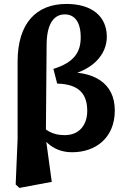

<svg xmlns="http://www.w3.org/2000/svg" viewBox="-20 -746 630 960"><path d="M58.4 176.4 77 193.6 238.8 163.3 206.5 -73.2 209.5 -89.7 213.1 -522.9C213.8 -635.3 254.8 -674.1 304 -674.1C351.8 -674.1 383.6 -637.5 383.6 -559.6C383.6 -487.2 352.8 -434.4 247 -401.5L265.9 -328C378.2 -325.4 416.2 -272.9 416.2 -191.6C416.2 -125.3 379.9 -70.3 303.4 -70.3C244.6 -70.3 203.8 -91.7 157.1 -150.1L148.3 -141C191.6 -26.8 259.5 15.2 341.2 15.2C455.1 15.2 554 -53.7 554 -194.1C554 -329.4 450.6 -397.3 276.3 -383L278.5 -360.8C446.3 -384.6 514.1 -475.4 514.1 -562.2C514.1 -662.4 441.9 -726.3 312.2 -726.3C161.6 -726.3 68 -630.1 68 -438V-50.4L58.4 176.4Z"/></svg>

Font: Source Serif Variable
Style: Regular
Weight: 389
Designer: Frank Grießhammer
Foundry: Adobe Systems Incorporated
Version: Version 3.001;hotconv 1.0.111;makeotfexe 2.5.65597